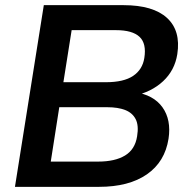

<svg xmlns="http://www.w3.org/2000/svg" viewBox="-20 -725 730 745"><path d="M38 0 150 -705H459Q574 -705 628 -655.5Q682 -606 668 -515Q658 -452 613 -410Q568 -368 499 -353L501 -368Q576 -357 610.5 -308.5Q645 -260 634 -187Q620 -97 550 -48.5Q480 0 364 0ZM177 -98H361Q426 -98 465 -121.5Q504 -145 512 -196Q519 -238 506.5 -262.5Q494 -287 466 -298Q438 -309 396 -309H210ZM226 -406H391Q460 -406 496.5 -430.5Q533 -455 540 -500Q549 -556 521.5 -582Q494 -608 430 -608H258Z"/></svg>

Font: Mulish ExtraLight
Style: Bold Italic
Weight: 700
Italic angle: -9°
Version: Version 3.603